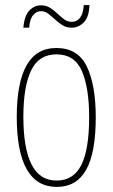

<svg xmlns="http://www.w3.org/2000/svg" viewBox="-20 -726 443 756"><path d="M357 -264Q357 -124 319 -57Q281 10 204 10Q46 10 46 -266Q46 -400 84.5 -468.5Q123 -537 202 -537Q287 -537 322 -464Q357 -391 357 -264ZM72 -266Q72 -143 104 -79Q136 -15 203 -15Q269 -15 300 -76Q331 -137 331 -265Q331 -380 302.5 -446Q274 -512 202 -512Q133 -512 102.5 -448.5Q72 -385 72 -266ZM72 -617Q76 -664 95.5 -684.5Q115 -705 141 -705Q162 -705 177.5 -695Q193 -685 206 -672.5Q219 -660 232.5 -650Q246 -640 262 -640Q305 -640 310 -706H332Q331 -660 310.5 -638.5Q290 -617 262 -617Q241 -617 225.5 -627Q210 -637 196.5 -649.5Q183 -662 170 -672Q157 -682 141 -682Q124 -682 110.5 -666.5Q97 -651 95 -617Z"/></svg>

Font: Noto Sans Lao ExtraCondensed Thin
Style: Regular
Weight: 100
Width: 2
Designer: Monotype Design Team
Foundry: Monotype Imaging Inc.
Version: Version 2.003; ttfautohint (v1.8.4.7-5d5b)